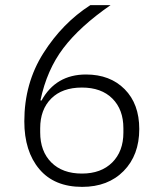

<svg xmlns="http://www.w3.org/2000/svg" viewBox="-20 -718 640 750"><path d="M301 12Q192 12 133.5 -57.5Q75 -127 75 -244Q75 -393 149.5 -510.5Q224 -628 333 -698H412Q292 -615 227.5 -530Q163 -445 138 -326L142 -325Q198 -427 316 -427Q410 -427 467 -369.5Q524 -312 524 -214Q524 -112 463 -50Q402 12 301 12ZM300 -40Q375 -40 418.5 -83.5Q462 -127 462 -200V-217Q462 -290 419 -333Q376 -376 300 -376Q223 -376 180 -333Q137 -290 137 -217V-201Q137 -127 180.5 -83.5Q224 -40 300 -40Z"/></svg>

Font: IBM Plex Sans Light
Style: Regular
Weight: 300
Designer: Mike Abbink, Paul van der Laan, Pieter van Rosmalen
Foundry: Bold Monday
Version: Version 3.0